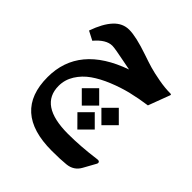

<svg xmlns="http://www.w3.org/2000/svg" viewBox="-206 -562 1044 1044"><g transform="rotate(45 316.5 -40.0)"><path d="M373.5 161.1 307.1 94.2 373.5 27.3 440.4 94.2ZM449.2 51.8 382.3 -15.1 449.2 -82 516.1 -15.1ZM298.3 51.8 231.4 -15.1 298.3 -82 365.2 -15.1ZM354 213.9Q451.2 213.9 563.5 198.7Q576.7 196.8 580.6 203.4Q584.5 210 578.6 219.7L541 287.6Q516.6 332 464.8 336.9Q423.8 341.3 356.4 341.3Q57.1 341.3 57.1 73.7Q57.1 -168.5 341.3 -268.6Q325.2 -271.5 286.6 -279.3Q248 -287.1 222.4 -291.5Q196.8 -295.9 186 -295.9Q138.7 -295.9 89.4 -237.8L37.6 -264.6Q64.9 -342.3 102.1 -382.3Q139.2 -422.4 189.5 -422.4Q242.2 -422.4 344.7 -387.2Q388.2 -372.1 419.9 -362.8Q451.7 -353.5 500.7 -344.5Q549.8 -335.4 592.3 -335.4Q601.6 -335.4 598.6 -327.6L551.8 -203.1Q491.2 -194.8 434.8 -181.2Q378.4 -167.5 322.5 -144.5Q266.6 -121.6 225.6 -92.8Q184.6 -64 158.9 -23.2Q133.3 17.6 133.3 64.9Q133.3 213.9 354 213.9Z"/></g></svg>

Font: Sahel SemiBold FD
Style: SemiBold-FD
Weight: 600
Foundry: Saber Rastikerdar (saber.rastikerdar@gmail.com)
Version: Version 3.3.0